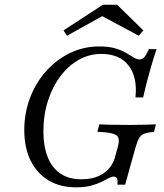

<svg xmlns="http://www.w3.org/2000/svg" viewBox="-20 -778 693 809"><path d="M300 11.3Q233.1 11.3 184.3 -18.1Q135.5 -47.6 108.9 -101.6Q82.3 -155.6 82.3 -229.8Q82.3 -302.4 106.9 -366.5Q131.5 -430.6 175 -479Q218.5 -527.4 275.4 -554.8Q332.3 -582.3 398.4 -582.3Q438.7 -582.3 465.7 -574.2Q492.7 -566.1 511.7 -554.8Q530.6 -543.5 544 -535.5Q557.3 -527.4 568.5 -527.4Q579.8 -527.4 587.9 -537.1Q596 -546.8 607.3 -571H639.5Q625 -527.4 610.9 -477.4Q596.8 -427.4 583.1 -367.7H550.8Q559.7 -454 521.4 -502.4Q483.1 -550.8 407.3 -550.8Q355.6 -550.8 311.7 -525.8Q267.7 -500.8 234.3 -456.5Q200.8 -412.1 181.9 -352.8Q162.9 -293.5 162.9 -225Q162.9 -160.5 181.5 -114.9Q200 -69.4 235.5 -46Q271 -22.6 321.8 -22.6Q380.6 -22.6 416.9 -48Q453.2 -73.4 464.5 -116.1L475.8 -156.5Q483.1 -182.3 479.4 -195.6Q475.8 -208.9 455.2 -214.9Q434.7 -221 390.3 -222.6L398.4 -254Q413.7 -253.2 445.6 -252.4Q477.4 -251.6 522.6 -251.6Q562.9 -251.6 590.7 -252.4Q618.5 -253.2 637.1 -254L629 -222.6Q603.2 -220.2 588.7 -214.9Q574.2 -209.7 566.1 -196Q558.1 -182.3 550 -153.2L507.3 0H475Q476.6 -18.5 473 -26.2Q469.4 -33.9 459.7 -33.9Q450 -33.9 437.5 -27Q425 -20.2 406.9 -11.3Q388.7 -2.4 362.9 4.4Q337.1 11.3 300 11.3ZM262.1 -627.4 247.6 -650 413.7 -758.1H473.4L583.9 -650L564.5 -627.4L388.7 -721.8L436.3 -724.2Z"/></svg>

Font: Playfair 12pt Light
Style: Italic
Weight: 300
Italic angle: -15.6°
Designer: Claus Eggers Sørensen
Foundry: Claus Eggers Sørensen
Version: Version 2.000;gftools[0.9.28]